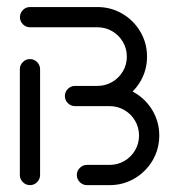

<svg xmlns="http://www.w3.org/2000/svg" viewBox="-20 -539 503 559"><path d="M67.4 0Q55.2 0 46.5 -8.7Q37.8 -17.4 37.8 -29.6V-337.4Q37.8 -349.6 46.5 -358.3Q55.2 -367 67 -367Q79.3 -367 88 -358.3Q96.7 -349.6 96.7 -337.4V-29.6Q96.7 -17.4 88 -8.7Q79.3 0 67.4 0ZM236.3 -288.9H299.3Q338.5 -288.9 371.7 -269.4Q404.8 -250 424.3 -216.9Q443.7 -183.7 443.7 -144.4Q443.7 -105.2 424.3 -72Q404.8 -38.9 371.7 -19.4Q338.5 0 299.3 0H233.3Q221.1 0 212.4 -8.7Q203.7 -17.4 203.7 -29.6Q203.7 -41.5 212.4 -50.2Q221.1 -58.9 233.3 -58.9H299.3Q322.6 -58.9 342.2 -70.4Q361.9 -81.9 373.3 -101.5Q384.8 -121.1 384.8 -144.4Q384.8 -167.8 373.3 -187.4Q361.9 -207 342.2 -218.5Q322.6 -230 299.3 -230H236.3ZM168.9 -259.3Q168.9 -271.5 177.6 -280.2Q186.3 -288.9 198.5 -288.9H263.7Q287 -288.9 306.7 -300.4Q326.3 -311.9 337.8 -331.3Q349.3 -350.7 349.3 -374.1Q349.3 -397.4 337.8 -417Q326.3 -436.7 306.7 -448.1Q287 -459.6 263.7 -459.6H67.4Q55.2 -459.6 46.7 -468.3Q38.1 -477 38.1 -489.3Q38.1 -501.1 46.7 -509.8Q55.2 -518.5 67.4 -518.5H263.7Q303 -518.5 336.1 -499.1Q369.3 -479.6 388.7 -446.5Q408.1 -413.3 408.1 -374.1Q408.1 -334.8 388.7 -301.9Q369.3 -268.9 336.1 -249.4Q303 -230 263.7 -230H198.5Q186.3 -230 177.6 -238.7Q168.9 -247.4 168.9 -259.3Z"/></svg>

Font: 26F Galaxy Sans Medium
Style: Regular
Weight: 500
Designer: C₂₉H₂₅N₃O₅
Version: Version 1.100